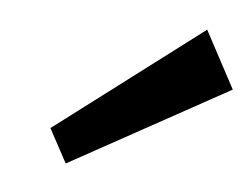

<svg xmlns="http://www.w3.org/2000/svg" viewBox="-31 -841 386 294"><g transform="rotate(5 162.0 -694.5)"><path d="M324 -718 79 -583 51 -635 277 -806Z"/></g></svg>

Font: Pathway Extreme 8pt Thin 12pt SemiBold
Style: Italic
Weight: 600
Italic angle: -8°
Version: Version 1.001;gftools[0.9.26]